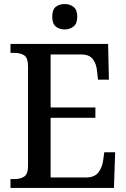

<svg xmlns="http://www.w3.org/2000/svg" viewBox="-20 -932 627 952"><path d="M32 0V-44H52Q81 -44 100 -56.5Q119 -69 119 -108V-601Q119 -646 99.5 -658Q80 -670 51 -670H32V-714H516L520 -537H466L461 -581Q458 -615 440.5 -638.5Q423 -662 382 -662H231V-399H453V-348H231V-52H406Q448 -52 467 -76Q486 -100 491 -133L497 -177H551L545 0ZM301 -786Q274 -786 256.5 -800.5Q239 -815 239 -849Q239 -884 256.5 -898Q274 -912 301 -912Q326 -912 344.5 -898Q363 -884 363 -849Q363 -815 344.5 -800.5Q326 -786 301 -786Z"/></svg>

Font: Noto Serif Khmer SemiCondensed Medium
Style: Regular
Weight: 500
Width: 4
Designer: Danh Hong and the Monotype Design Team
Foundry: Monotype Imaging Inc.
Version: Version 2.004; ttfautohint (v1.8.4.7-5d5b)